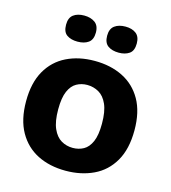

<svg xmlns="http://www.w3.org/2000/svg" viewBox="-112 -834 837 939"><g transform="rotate(15 306.5 -364.5)"><path d="M306 14Q225 14 163.5 -17Q102 -48 67 -110Q32 -172 32 -265Q32 -358 67 -419.5Q102 -481 164 -511.5Q226 -542 306 -542Q387 -542 449 -511Q511 -480 546 -418.5Q581 -357 581 -264Q581 -169 545 -107Q509 -45 446.5 -15.5Q384 14 306 14ZM311 -103Q341 -103 365.5 -116.5Q390 -130 404.5 -163Q419 -196 419 -254Q419 -316 403 -352Q387 -388 360 -403.5Q333 -419 301 -419Q272 -419 247.5 -405.5Q223 -392 208.5 -359Q194 -326 194 -267Q194 -206 210 -170Q226 -134 252.5 -118.5Q279 -103 311 -103ZM408 -611Q374 -611 353 -626Q332 -641 332 -677Q332 -712 353 -727.5Q374 -743 408 -743Q441 -743 461.5 -727.5Q482 -712 482 -677Q482 -640 461 -625.5Q440 -611 408 -611ZM199 -611Q166 -611 145 -625.5Q124 -640 124 -677Q124 -712 144.5 -727.5Q165 -743 199 -743Q232 -743 253.5 -727.5Q275 -712 275 -677Q275 -641 254 -626Q233 -611 199 -611Z"/></g></svg>

Font: Bricolage Grotesque 10pt ExtraBold
Style: Regular
Weight: 800
Designer: Mathieu Triay
Foundry: Atelier Triay
Version: Version 1.000; ttfautohint (v1.8.4.7-5d5b);gftools[0.9.32]